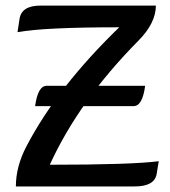

<svg xmlns="http://www.w3.org/2000/svg" viewBox="-20 -671 611 691"><path d="M464.4 0H37.1Q37.1 -71.8 75.2 -144.5Q186.5 -357.4 409.2 -572.8Q138.2 -572.8 43 -555.2L50.3 -603Q57.6 -650.9 126 -650.9H541Q541 -587.9 477.5 -523.9Q264.6 -308.6 159.2 -78.1Q453.1 -78.1 551.3 -90.8L543.9 -45.4Q536.6 0 464.4 0ZM460.9 -289.1H106.4Q116.2 -362.3 148.4 -362.3H502.4Q492.7 -289.1 460.9 -289.1Z"/></svg>

Font: Bainsley
Style: Regular
Weight: 400
Designer: Paul James MIller
Foundry: High-Logic / Made with FontCreator
Version: Version 1.411;March 28, 2021;FontCreator 13.0.0.2683 64-bit